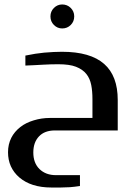

<svg xmlns="http://www.w3.org/2000/svg" viewBox="-20 -587 598 864"><path d="M207 -513.2Q207 -535.6 222.7 -551.3Q238.3 -566.9 259.8 -566.9Q282.7 -566.9 298.3 -551.3Q314 -535.6 314 -513.2Q314 -490.2 298.3 -474.6Q282.7 -459 259.8 -459Q238.3 -459 222.7 -474.6Q207 -490.2 207 -513.2ZM396 -56.2V-140.1Q396 -177.2 390.6 -204.1Q384.8 -233.9 368.7 -253.9Q352.1 -274.9 321.8 -286.6Q293 -297.9 242.2 -297.9Q209 -297.9 174.3 -295.9Q160.2 -294.9 133.3 -293.7Q106.4 -292.5 94.2 -292V-336.9Q141.6 -346.7 178.7 -350.1Q224.1 -354 258.8 -354Q386.7 -354 448.7 -299.3Q509.8 -245.6 509.8 -137.2V0H227.1Q180.7 0 155.3 26.9Q129.9 53.7 129.9 99.1Q129.9 146.5 157.7 173.8Q186 201.2 231.9 201.2H339.8V250Q314.5 253.9 294.4 255.4Q271.5 256.8 253.9 256.8H210.9Q165 256.8 128.4 245.1Q93.3 233.9 66.9 211.4Q42 189.9 28.8 161.1Q16.1 132.8 16.1 98.1Q16.1 62.5 30.8 33.2Q44.9 5.4 71.8 -15.6Q96.2 -34.7 131.8 -45.4Q167 -56.2 204.1 -56.2Z"/></svg>

Font: SimahzazaarabicW05-Medium
Style: Regular
Weight: 500
Designer: Ahmed zaza
Foundry: Ahmed zaza
Version: Version 1.001